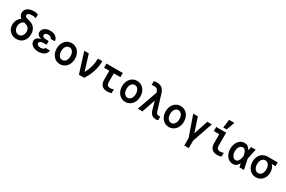

<svg xmlns="http://www.w3.org/2000/svg" viewBox="181 -2528 6597 4427"><g transform="rotate(30 3480.0 -315.0)"><path d="M339 -648C377 -648 408 -642 440 -629V-729C410 -743 373 -750 328 -750C186 -750 95 -682 95 -579C95 -528 118 -484 161 -453C90 -408 45 -329 45 -235C45 -93 148 10 290 10C435 10 534 -97 534 -255C534 -385 467 -474 346 -505L303 -516C242 -532 215 -551 215 -582C215 -623 262 -648 339 -648ZM259 -411 292 -403C373 -382 414 -333 414 -254C414 -164 361 -100 288 -100C214 -100 160 -165 160 -253C160 -330 200 -391 259 -411Z M972 -390H1086C1086 -484 999 -550 879 -550C758 -550 671 -484 671 -396C671 -340 707 -301 783 -279V-275C700 -261 652 -215 652 -149C652 -57 745 10 874 10C1003 10 1095 -57 1095 -150H977C974 -118 931 -95 875 -95C814 -95 772 -122 772 -161C772 -199 814 -225 876 -225H961V-325H884C827 -325 789 -349 789 -385C789 -421 827 -448 881 -448C931 -448 970 -424 972 -390Z M1450 10C1590 10 1693 -108 1693 -270C1693 -432 1590 -550 1450 -550C1310 -550 1207 -432 1207 -270C1207 -108 1310 10 1450 10ZM1450 -100C1377 -100 1327 -169 1327 -270C1327 -371 1377 -440 1450 -440C1523 -440 1573 -371 1573 -270C1573 -169 1523 -100 1450 -100Z M1954 0H2095C2206 -166 2265 -354 2265 -540H2147C2147 -397 2110 -255 2038 -125H2034L1905 -540H1784Z M2635 -193V-430H2810V-540H2375V-430H2515V-193C2515 -60 2582 10 2710 10C2751 10 2790 3 2820 -11V-111C2791 -98 2761 -92 2733 -92C2667 -92 2635 -125 2635 -193Z M3190 10C3330 10 3433 -108 3433 -270C3433 -432 3330 -550 3190 -550C3050 -550 2947 -432 2947 -270C2947 -108 3050 10 3190 10ZM3190 -100C3117 -100 3067 -169 3067 -270C3067 -371 3117 -440 3190 -440C3263 -440 3313 -371 3313 -270C3313 -169 3263 -100 3190 -100Z M3522 0H3644L3765 -350H3769L3828 -141C3856 -41 3912 5 4006 5C4025 5 4042 3 4060 -3V-106C4049 -101 4036 -99 4023 -99C3981 -99 3957 -120 3942 -170L3819 -572C3781 -695 3715 -745 3604 -745C3577 -745 3552 -742 3523 -735V-632C3545 -638 3566 -641 3588 -641C3652 -641 3684 -616 3710 -543L3712 -539Z M4350 10C4490 10 4593 -108 4593 -270C4593 -432 4490 -550 4350 -550C4210 -550 4107 -432 4107 -270C4107 -108 4210 10 4350 10ZM4350 -100C4277 -100 4227 -169 4227 -270C4227 -371 4277 -440 4350 -440C4423 -440 4473 -371 4473 -270C4473 -169 4423 -100 4350 -100Z M4874 200H4994V0L5180 -540H5060L4937 -167H4933L4808 -540H4685L4874 0Z M5562 -540H5297V-430H5442V-193C5442 -60 5509 10 5637 10C5678 10 5717 3 5747 -11V-111C5718 -98 5688 -92 5660 -92C5594 -92 5562 -125 5562 -193ZM5613 -830H5473L5444 -610H5534Z M6051 -550C5925 -550 5829 -431 5829 -270C5829 -110 5924 10 6050 10C6117 10 6168 -24 6203 -93H6207L6227 0H6348L6291 -270L6348 -540H6227L6207 -447H6203C6168 -516 6118 -550 6051 -550ZM6169 -220C6152 -141 6116 -100 6065 -100C5998 -100 5949 -172 5949 -270C5949 -368 5998 -440 6065 -440C6115 -440 6152 -399 6169 -320L6180 -270Z M6665 -100C6592 -100 6542 -169 6542 -270C6542 -371 6592 -440 6665 -440C6738 -440 6788 -371 6788 -270C6788 -169 6738 -100 6665 -100ZM6666 10C6802 10 6904 -99 6904 -251C6904 -325 6880 -390 6838 -436V-440H6935V-540H6665C6525 -540 6422 -432 6422 -270C6422 -108 6524 10 6666 10Z"/></g></svg>

Font: CommitMono-dimboump
Style: Bold
Weight: 700
Monospace: yes
Designer: Eigil Nikolajsen
Foundry: Eigil Nikolajsen
Version: Version 1.143